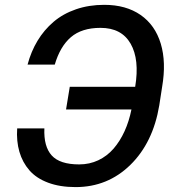

<svg xmlns="http://www.w3.org/2000/svg" viewBox="-20 -757 721 787"><path d="M50.4 -230.8H161.9Q158.7 -156.6 191.9 -119.9Q225.1 -83.1 304.7 -83.1Q346.9 -83.1 383 -100.1Q419 -117.2 445.5 -147.7Q471.9 -178.3 490.4 -218.8Q508.9 -259.2 518.8 -308.2H250.7L266 -401.3H534.1Q552.6 -513.1 515.4 -577.9Q478.3 -642.8 392 -642.8Q315 -642.8 270.6 -604.6Q226.2 -566.4 204.5 -492.2H93Q107.2 -545.8 133.9 -590Q160.5 -634.2 199.4 -667.4Q238.3 -700.6 291.4 -718.9Q344.5 -737.2 407.3 -737.2Q496.4 -737.2 556.3 -695.7Q616.1 -654.1 639 -577.9Q661.9 -501.8 644.5 -400.6L632.8 -324.9Q607.2 -171.9 514.2 -81Q421.2 9.9 289.8 9.9Q225.5 9.9 177.2 -8.2Q128.9 -26.3 100.5 -58.9Q72.1 -91.6 59.5 -134.9Q46.9 -178.3 50.4 -230.8Z"/></svg>

Font: Karasuma Gothic
Style: Medium Italic
Weight: 500
Italic angle: 9.39998°
Designer: Rasmus Andersson / Ryoko Nishizuka
Foundry: Genbu
Version: Version 1.00